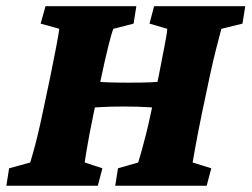

<svg xmlns="http://www.w3.org/2000/svg" viewBox="-32 -593 803 613"><path d="M240.2 -249 257.8 -334Q285.2 -331.1 312 -330.1Q338.9 -329.1 379.9 -329.1Q419.9 -329.1 446.3 -330.1Q472.7 -331.1 500 -334L483.4 -249Q463.9 -249 435.5 -251Q407.2 -252.9 362.3 -252.9Q318.4 -252.9 289.1 -251Q259.8 -249 240.2 -249ZM-11.7 0 -2.9 -55.7 64.5 -74.2Q67.4 -83 73.7 -105.5Q80.1 -127.9 87.9 -160.2Q95.7 -192.4 103.5 -229.5L128.9 -349.6Q140.6 -407.2 147.9 -445.8Q155.3 -484.4 157.2 -501L97.7 -517.6L113.3 -573.2H403.3L394.5 -517.6L330.1 -501Q325.2 -491.2 314.5 -448.2Q303.7 -405.3 292 -349.6L266.6 -229.5Q259.8 -197.3 253.9 -166Q248 -134.8 244.1 -110.8Q240.2 -86.9 238.3 -74.2L294.9 -55.7L280.3 0ZM335.9 0 344.7 -55.7 409.2 -74.2Q412.1 -83 418.5 -105.5Q424.8 -127.9 433.1 -160.2Q441.4 -192.4 449.2 -229.5L474.6 -349.6Q485.4 -407.2 493.2 -445.8Q501 -484.4 502 -501L445.3 -517.6L460 -573.2H751L742.2 -517.6L674.8 -501Q670.9 -486.3 660.2 -445.3Q649.4 -404.3 637.7 -349.6L612.3 -229.5Q605.5 -197.3 599.6 -166Q593.8 -134.8 589.4 -110.8Q585 -86.9 583 -74.2L642.6 -55.7L627.9 0Z"/></svg>

Font: Crimson Pro Black
Style: Italic
Weight: 900
Italic angle: -12°
Designer: Jacques Le Bailly
Foundry: Baron von Fonthausen
Version: Version 1.003